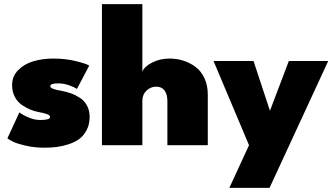

<svg xmlns="http://www.w3.org/2000/svg" viewBox="-20 -708 1620 936"><path d="M240 -422.5Q299.5 -422.5 351 -409.8Q402.5 -397 415 -388L355 -274.5Q341.5 -283.5 316.2 -292.5Q291 -301.5 264 -301.5Q225 -301.5 225 -288Q225 -273.5 281 -265Q305 -260.5 326 -253Q347 -245.5 369 -231.5Q391 -217.5 404 -193.5Q417 -169.5 417 -138.5Q417 -102 402.5 -74Q388 -46 365.8 -30Q343.5 -14 312.8 -4.2Q282 5.5 254.2 8.8Q226.5 12 196 12Q147.5 12 105.5 2.2Q63.5 -7.5 45.2 -16.5Q27 -25.5 16 -33.5L74.5 -160Q91.5 -147 120.2 -135Q149 -123 176 -123Q224 -123 224 -137.5Q224 -145.5 211.5 -150.8Q199 -156 169.5 -161.5Q148.5 -165.5 129 -173.2Q109.5 -181 87.5 -195.8Q65.5 -210.5 52.2 -235.8Q39 -261 39 -293.5Q39 -336 68.5 -366Q98 -396 142.2 -409.2Q186.5 -422.5 240 -422.5Z M806.5 -422.5Q842 -422.5 874.2 -412.2Q906.5 -402 933.5 -381.8Q960.5 -361.5 976.8 -326.5Q993 -291.5 993 -246.5V0H796V-216Q796 -248.5 782 -267Q768 -285.5 742 -285.5Q714.5 -285.5 694.2 -266.2Q674 -247 674 -216V0H477V-688H674V-359Q684 -384 722 -403.2Q760 -422.5 806.5 -422.5Z M1296 -168 1388 -410.5H1580L1294 208H1098L1194 0L1021 -410.5H1216Z"/></svg>

Font: League Spartan Black
Style: Regular
Weight: 900
Foundry: The League of Moveable Type
Version: Version 2.002